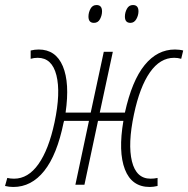

<svg xmlns="http://www.w3.org/2000/svg" viewBox="-38 -735 749 764"><path d="M15 9Q7 9 -1.5 8Q-10 7 -18 5L-9 -27Q3 -24 18 -24Q74 -24 115 -82Q156 -140 179 -248Q204 -366 186.5 -435.5Q169 -505 112 -505Q97 -505 84 -501V-534Q100 -538 116 -538Q184 -538 212 -471.5Q240 -405 223 -287H323L375 -529H411L359 -287H459Q487 -414 537.5 -476Q588 -538 658 -538Q666 -538 675 -537Q684 -536 691 -534L683 -501Q670 -505 655 -505Q599 -505 558.5 -447Q518 -389 495 -280Q470 -162 487 -93Q504 -24 561 -24Q576 -24 589 -27V5Q572 9 558 9Q486 9 459 -61Q432 -131 453 -254H352L298 0H262L316 -254H217L215 -247Q189 -119 138 -55Q87 9 15 9ZM481 -644Q459 -644 459 -669Q459 -685 467 -700Q475 -715 491 -715Q513 -715 513 -690Q513 -674 504.5 -659Q496 -644 481 -644ZM336 -644Q314 -644 314 -669Q314 -685 322 -700Q330 -715 346 -715Q368 -715 368 -690Q368 -674 360 -659Q352 -644 336 -644Z"/></svg>

Font: Noto Sans Condensed ExtraLight
Style: Italic
Weight: 200
Width: 3
Italic angle: -12°
Designer: Monotype Design Team
Foundry: Monotype Imaging Inc.
Version: Version 2.013; ttfautohint (v1.8.4.7-5d5b)